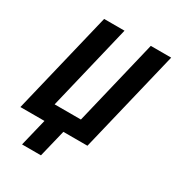

<svg xmlns="http://www.w3.org/2000/svg" viewBox="-215 -817 1031 1126"><g transform="rotate(30 300.5 -254.0)"><path d="M108 185 153 0H-10L157 -693H295L156 -114H334L473 -693H611L444 0H281L236 185Z"/></g></svg>

Font: Ubuntu Sans Mono
Style: Italic
Weight: 400
Italic angle: -13.5°
Monospace: yes
Designer: Dalton Maag Ltd
Foundry: Dalton Maag Ltd
Version: Version 1.006